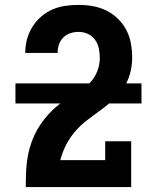

<svg xmlns="http://www.w3.org/2000/svg" viewBox="-20 -763 640 783"><path d="M85 0V-1Q85 -28 86 -55Q87 -82 90.5 -108.5Q94 -135 101.5 -161Q109 -187 120 -211Q131 -235 146.5 -257.5Q162 -280 180 -299.5Q198 -319 219 -335.5Q240 -352 263 -366.5Q286 -381 309 -395Q332 -409 350 -429Q368 -449 377.5 -474.5Q387 -500 387 -527Q387 -546 383 -565.5Q379 -585 367.5 -601Q356 -617 338 -625Q320 -633 300 -633Q283 -633 266.5 -627.5Q250 -622 238 -610Q226 -598 220.5 -581.5Q215 -565 215 -548V-547H83V-548Q83 -576 90 -602.5Q97 -629 111.5 -652.5Q126 -676 147 -694.5Q168 -713 193 -724Q218 -735 245.5 -739Q273 -743 300 -743Q330 -743 358.5 -738Q387 -733 413.5 -720Q440 -707 461 -686.5Q482 -666 495.5 -640Q509 -614 514 -585Q519 -556 519 -527Q519 -494 510 -462Q501 -430 482.5 -402Q464 -374 439 -352.5Q414 -331 387 -311.5Q360 -292 334 -272Q308 -252 286.5 -227Q265 -202 249.5 -172Q234 -142 226 -110H409V-187H515V0ZM43 -341V-423H557V-341Z"/></svg>

Font: Iosevka Etoile Extrabold
Style: Regular
Weight: 800
Designer: Belleve Invis
Foundry: Belleve Invis
Version: Version 22.1.2; ttfautohint (v1.8.4)